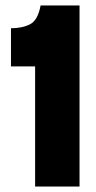

<svg xmlns="http://www.w3.org/2000/svg" viewBox="-20 -680 350 700"><path d="M108 0V-438H20V-577Q61 -577 89.5 -591.5Q118 -606 128 -660H270V0Z"/></svg>

Font: Bricolage Grotesque 48pt ExtraBold
Style: Regular
Weight: 800
Designer: Mathieu Triay
Foundry: Atelier Triay
Version: Version 1.000; ttfautohint (v1.8.4.7-5d5b);gftools[0.9.32]